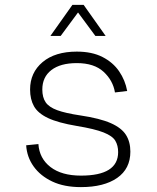

<svg xmlns="http://www.w3.org/2000/svg" viewBox="-20 -753 640 785"><path d="M311 12Q242 12 193.5 -11Q145 -34 117.5 -72.5Q90 -111 87 -159L137 -164Q141 -105 186.5 -70Q232 -35 311 -35Q463 -35 463 -131Q463 -158 451.5 -177.5Q440 -197 403.5 -211.5Q367 -226 294 -238Q217 -251 176 -270.5Q135 -290 119 -318.5Q103 -347 103 -387Q103 -456 154 -499Q205 -542 294 -542Q356 -542 399 -520Q442 -498 467 -461.5Q492 -425 500 -381L450 -375Q442 -424 403.5 -459.5Q365 -495 294 -495Q227 -495 190 -466.5Q153 -438 153 -387Q153 -355 166.5 -335Q180 -315 214 -302.5Q248 -290 309 -281Q389 -269 433 -249.5Q477 -230 495 -201.5Q513 -173 513 -133Q513 -63 459 -25.5Q405 12 311 12ZM186 -606 276 -733H322L412 -606H370L299 -702L228 -606Z"/></svg>

Font: Geist Mono ExtraLight
Style: Regular
Weight: 200
Monospace: yes
Designer: Basement.studio, Andrés Briganti, Mateo Zaragoza
Foundry: Basement.studio, Vercel, Andrés Briganti, Guido Ferreyra, Mateo Zaragoza
Version: Version 1.500; ttfautohint (v1.8.4.7-5d5b)